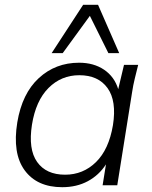

<svg xmlns="http://www.w3.org/2000/svg" viewBox="-20 -771 631 799"><path d="M239 8Q134 8 82.5 -62.5Q31 -133 52 -262Q72 -382 141.5 -446Q211 -510 309 -510Q370 -510 413 -481Q456 -452 472 -400L496 -501H555Q548 -473 541 -444.5Q534 -416 530 -389L468 0H407L421 -87Q392 -42 345.5 -17Q299 8 239 8ZM251 -44Q326 -44 379.5 -96.5Q433 -149 450 -250Q466 -351 427.5 -404.5Q389 -458 310 -458Q235 -458 182 -405Q129 -352 113 -252Q97 -150 134.5 -97Q172 -44 251 -44ZM195 -550 326 -751H388L476 -550H431L354 -705L241 -550Z"/></svg>

Font: Mulish Light
Style: Italic
Weight: 300
Italic angle: -9°
Designer: Vernon Adams
Foundry: Vernon Adams
Version: Version 3.603; ttfautohint (v1.8.3)